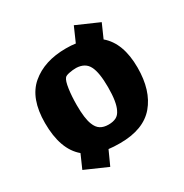

<svg xmlns="http://www.w3.org/2000/svg" viewBox="-174 -802 995 1037"><g transform="rotate(-30 323.5 -283.5)"><path d="M613 -294Q613 -151 543.5 -69Q474 13 328 13Q286 13 257 9L217 97L78 36L115 -48Q30 -119 30 -284Q30 -437 112 -507Q194 -577 329 -577Q364 -577 389 -573L429 -664L568 -603L530 -517Q613 -447 613 -294ZM422 -282Q422 -373 401 -414Q380 -456 324 -458Q303 -458 280.5 -453.5Q258 -449 252 -441Q240 -427 233.5 -381.5Q227 -336 227 -282Q227 -198 243 -159Q254 -130 274 -117.5Q294 -105 324 -105Q352 -105 371 -114.5Q390 -124 401 -148Q422 -189 422 -282Z"/></g></svg>

Font: Lalezar
Style: Regular
Weight: 400
Designer: Borna Izadpanah
Foundry: Borna Izadpanah
Version: Version 1.003